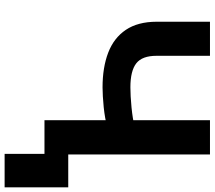

<svg xmlns="http://www.w3.org/2000/svg" viewBox="-70 -698 943 844"><g transform="rotate(90 402.0 -276.5)"><path d="M76 -727.5H225.8V-493.2Q225.6 -429.7 258.7 -403.7Q291.9 -377.7 364.5 -377.7Q381.4 -377.7 404.6 -378.9Q427.8 -380.1 452.5 -382.6Q477.2 -385.1 499.3 -388.6Q521.3 -392.1 535.7 -396.5V-275.8Q520.6 -270.8 498.6 -266.9Q476.6 -263 451.9 -260.4Q427.1 -257.9 404.3 -256.6Q381.4 -255.3 364.5 -255.3Q277 -255.3 212.1 -280.1Q147.2 -305 111.7 -357.7Q76.2 -410.4 76 -493.2ZM508.8 -727.5H659.4V0H508.8ZM804.1 -104.5V175.2H656.8V-104.5Z"/></g></svg>

Font: Inter Tight
Style: Regular
Weight: 400
Designer: Rasmus Andersson
Foundry: rsms
Version: Version 3.002